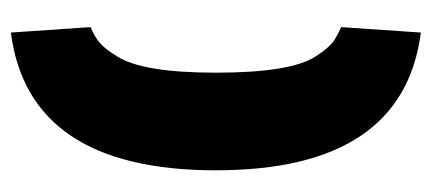

<svg xmlns="http://www.w3.org/2000/svg" viewBox="-241 -419 796 354"><g transform="rotate(-90 157.0 -242.0)"><path d="M274 -620 284 -473Q267 -466 255.5 -456.5Q244 -447 230 -424Q200 -377 200 -242Q200 -104 230 -58Q245 -35 255.5 -27Q266 -19 284 -11L274 136Q20 103 20 -242Q20 -587 274 -620Z"/></g></svg>

Font: Changa One
Style: Regular
Weight: 400
Designer: Eduardo Rodriguez Tunni
Foundry: Eduardo Rodriguez Tunni
Version: Version 1.003